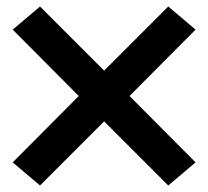

<svg xmlns="http://www.w3.org/2000/svg" viewBox="-20 -635 640 590"><path d="M103 -65 19 -136 222 -340 19 -544 103 -615 300 -418 497 -615 581 -544 378 -340 581 -136 497 -65 300 -262Z"/></svg>

Font: R Plex Mono
Style: Bold
Weight: 700
Monospace: yes
Designer: Belleve Invis
Foundry: Belleve Invis
Version: Version 31.8.0